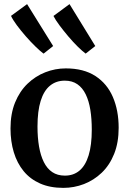

<svg xmlns="http://www.w3.org/2000/svg" viewBox="-20 -901 628 932"><path d="M31 -277.5Q31 -349 53.2 -403.5Q75.5 -458 113.8 -494.8Q152 -531.5 200 -550.2Q248 -569 299.5 -569Q386 -569 443 -532Q500 -495 528 -429.8Q556 -364.5 556 -280.5Q556 -208.5 534 -153.8Q512 -99 473.8 -62.5Q435.5 -26 387.5 -7.5Q339.5 11 287.5 11Q223 11 174.8 -10.2Q126.5 -31.5 94.8 -70.2Q63 -109 47 -161.8Q31 -214.5 31 -277.5ZM295 -48.5Q337 -48.5 366 -73Q395 -97.5 410.2 -147Q425.5 -196.5 425.5 -271.5Q425.5 -324.5 418.5 -368Q411.5 -411.5 396 -443.2Q380.5 -475 355.5 -492.2Q330.5 -509.5 294.5 -509.5Q252.5 -509.5 222.8 -485.2Q193 -461 177.5 -411.5Q162 -362 162 -286.5Q162 -233.5 169.5 -189.8Q177 -146 192.8 -114.2Q208.5 -82.5 233.8 -65.5Q259 -48.5 295 -48.5ZM191 -641Q176 -652 152.8 -674.5Q129.5 -697 105.2 -724.8Q81 -752.5 61.2 -779.2Q41.5 -806 33.5 -824L111.5 -881L238 -677.5L192 -641ZM395.5 -641Q380.5 -652 358 -674Q335.5 -696 312 -723.8Q288.5 -751.5 268.8 -778Q249 -804.5 239.5 -823.5L317.5 -881L442.5 -677.5L396 -641Z"/></svg>

Font: Merriweather 20pt SemiBold
Style: Regular
Weight: 600
Version: Version 2.100